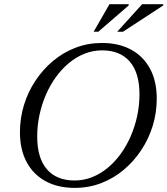

<svg xmlns="http://www.w3.org/2000/svg" viewBox="-20 -904 814 934"><path d="M161 -240Q161 -135 208.2 -80.5Q255.5 -26 342.5 -26Q387.5 -26 428.2 -42.2Q469 -58.5 504.2 -87.8Q539.5 -117 567.8 -156.2Q596 -195.5 616.2 -242.2Q636.5 -289 647.5 -340.5Q658.5 -392 658.5 -445Q658.5 -550 611.2 -604.5Q564 -659 477 -659Q432 -659 391.2 -642.8Q350.5 -626.5 315.2 -597.2Q280 -568 251.8 -528.8Q223.5 -489.5 203.2 -442.8Q183 -396 172 -344.5Q161 -293 161 -240ZM742.5 -424Q742.5 -356 723 -292.2Q703.5 -228.5 667.2 -173.8Q631 -119 581.5 -77.5Q532 -36 471.8 -13Q411.5 10 343.5 10Q261.5 10 201.8 -22.5Q142 -55 109.5 -115.8Q77 -176.5 77 -261Q77 -329 96.5 -392.8Q116 -456.5 152.2 -511.2Q188.5 -566 238 -607.5Q287.5 -649 347.8 -672Q408 -695 476 -695Q558 -695 617.8 -662.5Q677.5 -630 710 -569.5Q742.5 -509 742.5 -424ZM550 -749.5 671.5 -883.5H774.5L774 -877.5L578 -749.5ZM435.5 -749.5 512.5 -883.5H606V-877.5L458 -749.5Z"/></svg>

Font: Newsreader 36pt
Style: Italic
Weight: 400
Italic angle: -17°
Designer: Hugues Gentile
Foundry: Production Type
Version: Version 1.003